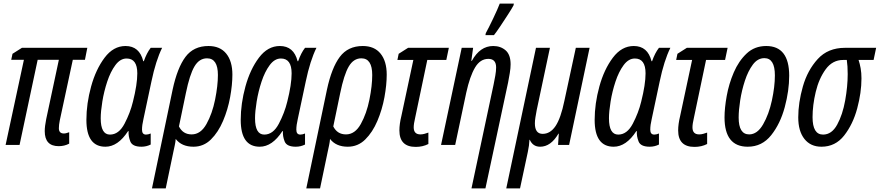

<svg xmlns="http://www.w3.org/2000/svg" viewBox="-20 -800 4857 1060"><path d="M304 7Q336 7 362 -7V-70Q356 -68 348 -65.5Q340 -63 333 -63Q305 -63 305 -92Q305 -110 310 -135L382 -470H449L462 -536H101L49 -503L42 -470H112L11 0H88L188 -470H305L235 -142Q227 -102 227 -76Q227 7 304 7Z M562 10Q631 10 687 -76H690Q688 -48 699.5 -19Q711 10 761 10Q788 10 812 -2V-63Q798 -57 786 -57Q764 -57 764 -84Q764 -109 772 -143L816 -350Q840 -465 875 -536H812Q790 -508 774 -462H771Q750 -546 673 -546Q606 -546 557.5 -481.5Q509 -417 483 -322.5Q457 -228 457 -138Q457 10 562 10ZM587 -57Q536 -57 536 -147Q536 -184 545 -239.5Q554 -295 572 -349.5Q590 -404 617 -440.5Q644 -477 679 -477Q738 -477 738 -395Q738 -334 714 -239Q699 -177 667.5 -117Q636 -57 587 -57Z M819 240H895L937 39Q941 20 945 1.5Q949 -17 950 -33Q983 10 1048 10Q1104 10 1144.5 -30Q1185 -70 1211.5 -132.5Q1238 -195 1250.5 -263.5Q1263 -332 1263 -388Q1263 -462 1229 -504Q1195 -546 1131 -546Q1049 -546 1004 -486Q959 -426 933 -305ZM1038 -58Q990 -58 968 -102L1006 -285Q1027 -388 1053.5 -433Q1080 -478 1123 -478Q1183 -478 1183 -386Q1183 -327 1167.5 -250Q1152 -173 1120 -115.5Q1088 -58 1038 -58Z M1414 10Q1483 10 1539 -76H1542Q1540 -48 1551.5 -19Q1563 10 1613 10Q1640 10 1664 -2V-63Q1650 -57 1638 -57Q1616 -57 1616 -84Q1616 -109 1624 -143L1668 -350Q1692 -465 1727 -536H1664Q1642 -508 1626 -462H1623Q1602 -546 1525 -546Q1458 -546 1409.5 -481.5Q1361 -417 1335 -322.5Q1309 -228 1309 -138Q1309 10 1414 10ZM1439 -57Q1388 -57 1388 -147Q1388 -184 1397 -239.5Q1406 -295 1424 -349.5Q1442 -404 1469 -440.5Q1496 -477 1531 -477Q1590 -477 1590 -395Q1590 -334 1566 -239Q1551 -177 1519.5 -117Q1488 -57 1439 -57Z M1671 240H1747L1789 39Q1793 20 1797 1.5Q1801 -17 1802 -33Q1835 10 1900 10Q1956 10 1996.5 -30Q2037 -70 2063.5 -132.5Q2090 -195 2102.5 -263.5Q2115 -332 2115 -388Q2115 -462 2081 -504Q2047 -546 1983 -546Q1901 -546 1856 -486Q1811 -426 1785 -305ZM1890 -58Q1842 -58 1820 -102L1858 -285Q1879 -388 1905.5 -433Q1932 -478 1975 -478Q2035 -478 2035 -386Q2035 -327 2019.5 -250Q2004 -173 1972 -115.5Q1940 -58 1890 -58Z M2275 11Q2314 11 2345 -5V-68Q2334 -64 2323 -61Q2312 -58 2301 -58Q2264 -58 2264 -97Q2264 -116 2272 -150L2339 -469H2444L2458 -536H2233L2181 -503L2174 -469H2262L2196 -160Q2185 -115 2185 -80Q2185 11 2275 11Z M2583 240H2660L2785 -344Q2790 -370 2794.5 -397Q2799 -424 2799 -445Q2799 -498 2771.5 -522Q2744 -546 2703 -546Q2630 -546 2585 -464H2582L2592 -536H2529L2415 0H2493L2554 -288Q2574 -379 2602.5 -427Q2631 -475 2676 -475Q2719 -475 2719 -428Q2719 -408 2714.5 -382.5Q2710 -357 2705 -333ZM2660 -606H2707Q2720 -622 2742 -655Q2764 -688 2785 -720.5Q2806 -753 2815 -770L2817 -780H2739Q2728 -751 2703 -698.5Q2678 -646 2662 -617Z M2775 240H2851L2894 39Q2902 2 2903 -28H2905Q2922 10 2962 10Q3021 10 3063 -62H3065L3061 0H3122L3235 -536H3159L3096 -244Q3076 -147 3047 -104Q3018 -61 2976 -61Q2933 -61 2933 -119Q2933 -134 2936 -152Q2939 -170 2943 -192L3016 -536H2939Z M3368 10Q3437 10 3493 -76H3496Q3494 -48 3505.5 -19Q3517 10 3567 10Q3594 10 3618 -2V-63Q3604 -57 3592 -57Q3570 -57 3570 -84Q3570 -109 3578 -143L3622 -350Q3646 -465 3681 -536H3618Q3596 -508 3580 -462H3577Q3556 -546 3479 -546Q3412 -546 3363.5 -481.5Q3315 -417 3289 -322.5Q3263 -228 3263 -138Q3263 10 3368 10ZM3393 -57Q3342 -57 3342 -147Q3342 -184 3351 -239.5Q3360 -295 3378 -349.5Q3396 -404 3423 -440.5Q3450 -477 3485 -477Q3544 -477 3544 -395Q3544 -334 3520 -239Q3505 -177 3473.5 -117Q3442 -57 3393 -57Z M3814 11Q3853 11 3884 -5V-68Q3873 -64 3862 -61Q3851 -58 3840 -58Q3803 -58 3803 -97Q3803 -116 3811 -150L3878 -469H3983L3997 -536H3772L3720 -503L3713 -469H3801L3735 -160Q3724 -115 3724 -80Q3724 11 3814 11Z M4108 10Q4187 10 4237.5 -53.5Q4288 -117 4312.5 -208.5Q4337 -300 4337 -382Q4337 -546 4210 -546Q4146 -546 4102 -504.5Q4058 -463 4031 -400Q4004 -337 3992 -270Q3980 -203 3980 -152Q3980 10 4108 10ZM4116 -58Q4058 -58 4058 -151Q4058 -191 4066.5 -246Q4075 -301 4092.5 -354.5Q4110 -408 4136.5 -443.5Q4163 -479 4200 -479Q4258 -479 4258 -384Q4258 -322 4241.5 -245.5Q4225 -169 4193 -113.5Q4161 -58 4116 -58Z M4515 10Q4592 10 4640.5 -52Q4689 -114 4712.5 -201.5Q4736 -289 4736 -367Q4736 -398 4731.5 -423Q4727 -448 4720 -469H4803L4817 -536H4645Q4551 -536 4494.5 -474Q4438 -412 4412.5 -322.5Q4387 -233 4387 -152Q4387 -76 4421 -33Q4455 10 4515 10ZM4524 -57Q4466 -57 4466 -153Q4466 -219 4483.5 -292.5Q4501 -366 4538.5 -417.5Q4576 -469 4635 -469H4655Q4660 -436 4660 -391Q4660 -323 4646 -245Q4632 -167 4602 -112Q4572 -57 4524 -57Z"/></svg>

Font: Noto Sans UI Condensed
Style: Italic
Weight: 400
Width: 3
Italic angle: -12°
Designer: Monotype Design Team
Foundry: Monotype Imaging Inc.
Version: Version 1.901